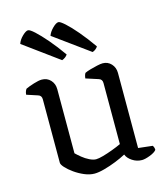

<svg xmlns="http://www.w3.org/2000/svg" viewBox="-112 -834 808 926"><g transform="rotate(-15 292.5 -371.5)"><path d="M246 4Q222 4 196 -7Q170 -18 147.5 -34Q125 -50 111 -65.5Q97 -81 97 -90V-407Q97 -426 80 -431L25 -449Q26 -460 29 -467Q32 -474 35 -477Q50 -484 75.5 -492Q101 -500 116 -500Q143 -500 160 -481.5Q177 -463 177 -436V-116Q187 -106 203.5 -92.5Q220 -79 238.5 -70Q257 -61 271 -61Q284 -61 307 -67.5Q330 -74 355.5 -83.5Q381 -93 400 -102V-407Q400 -426 383 -431L321 -451Q323 -469 329 -477Q339 -482 356.5 -487Q374 -492 392 -496Q410 -500 420 -500Q446 -500 463 -481.5Q480 -463 480 -436V-61L551 -53Q558 -44 558 -31Q549 -19 524 -9.5Q499 0 484 0Q458 0 436 -14.5Q414 -29 407 -48Q385 -36 355 -24Q325 -12 295.5 -4Q266 4 246 4ZM236 -565 61 -693Q67 -712 85 -729.5Q103 -747 114 -747Q123 -747 145.5 -726.5Q168 -706 199.5 -669.5Q231 -633 264 -586Q255 -572 236 -565ZM388 -565 212 -693Q218 -711 236 -729Q254 -747 266 -747Q274 -747 297 -726.5Q320 -706 351 -669.5Q382 -633 415 -586Q412 -580 404 -573.5Q396 -567 388 -565Z"/></g></svg>

Font: Texturina Light
Style: Regular
Weight: 300
Designer: Guillermo Torres Carreño
Foundry: Omnibus-Type
Version: Version 1.002; ttfautohint (v1.8.3)